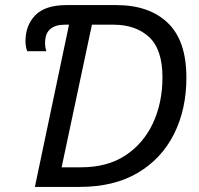

<svg xmlns="http://www.w3.org/2000/svg" viewBox="-20 -734 783 754"><path d="M117 0 251 -637H233Q197 -637 177 -619.5Q157 -602 157 -565Q157 -548 162 -533H87Q84 -539 82 -550.5Q80 -562 80 -571Q80 -635 119 -674.5Q158 -714 241 -714H437Q566 -714 639 -644Q712 -574 712 -429Q712 -305 663.5 -208Q615 -111 521.5 -55.5Q428 0 293 0ZM298 -77Q402 -77 473 -124Q544 -171 581 -251Q618 -331 618 -430Q618 -540 565.5 -588.5Q513 -637 426 -637H341L222 -77Z"/></svg>

Font: Noto Sans
Style: Italic
Weight: 400
Italic angle: -12°
Designer: Monotype Design Team
Foundry: Monotype Imaging Inc.
Version: Version 2.013; ttfautohint (v1.8.4.7-5d5b)